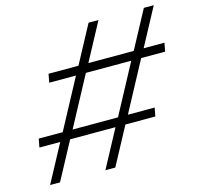

<svg xmlns="http://www.w3.org/2000/svg" viewBox="-104 -826 963 936"><g transform="rotate(-15 377.0 -358.0)"><path d="M315 0H365L467 -190H618L626 -233H491L625 -483H746L754 -526H649L751 -716H701L599 -526H370L472 -716H422L320 -526H169L161 -483H296L162 -233H41L33 -190H138L36 0H86L188 -190H417ZM212 -233 346 -483H575L441 -233Z"/></g></svg>

Font: Uncut Sans Light Italic
Style: Regular
Weight: 300
Italic angle: -11°
Designer: Kasper Nordkvist
Foundry: UNCUT.wtf
Version: Version 1.304;Glyphs 3.2 (3246)